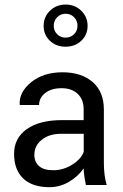

<svg xmlns="http://www.w3.org/2000/svg" viewBox="-20 -794 530 825"><path d="M192.9 10.3Q118.7 10.3 79.6 -27.3Q40.5 -64.9 40.5 -132.8Q40.5 -200.7 95.2 -239.3Q149.9 -277.8 245.6 -277.8H339.4V-324.7Q339.4 -366.7 313.7 -390.9Q288.1 -415 244.4 -415Q200.7 -415 174.3 -394.3Q147.9 -373.5 147.9 -342.8H65.4L64.5 -345.2Q62 -398.9 114.5 -441.2Q167 -483.4 248.3 -483.4Q329.6 -483.4 377.9 -441.7Q426.3 -399.9 426.3 -323.7V-94.7Q426.3 -39.6 438.5 1H349.1Q339.8 -44.4 339.4 -70.3Q314 -34.2 275.1 -12Q236.3 10.3 192.9 10.3ZM127.9 -130.9H127.4Q127.4 -98.6 147.5 -80.6Q167.5 -62.5 209.5 -62.5Q251.5 -62.5 289.8 -86.2Q328.1 -109.9 339.8 -141.6V-219.2H243.2Q191.4 -219.2 159.7 -193.6Q127.9 -168 127.9 -130.9ZM313 -683.3Q313 -705.1 298.3 -720Q283.7 -734.9 262 -734.9Q240.2 -734.9 225.6 -719.7Q210.9 -704.6 210.9 -683.1Q210.9 -661.6 225.6 -647Q240.2 -632.3 261.7 -632.3Q283.2 -632.3 298.1 -647Q313 -661.6 313 -683.3ZM167.5 -682.9Q167.5 -721.2 194.6 -747.8Q221.7 -774.4 262 -774.4Q302.2 -774.4 329.3 -747.8Q356.4 -721.2 356.4 -682.9Q356.4 -644.5 329.3 -618.9Q302.2 -593.3 261.7 -593.3Q221.2 -593.3 194.3 -618.9Q167.5 -644.5 167.5 -682.9Z"/></svg>

Font: Yantramanav
Style: Regular
Weight: 400
Version: Version 1.000;PS 1.0;hotconv 1.0.72;makeotf.lib2.5.5900; ttf